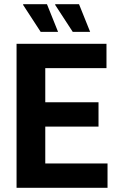

<svg xmlns="http://www.w3.org/2000/svg" viewBox="-20 -896 567 916"><path d="M59 0V-687H488V-571H196V-408H450V-292H196V-116H493V0ZM327 -744 243 -873 244 -876H357L410 -744ZM174 -744 90 -873 91 -876H204L257 -744Z"/></svg>

Font: Archivo Condensed
Style: Bold
Weight: 700
Width: 3
Designer: Hector Gatti
Foundry: Omnibus-Type
Version: Version 2.001